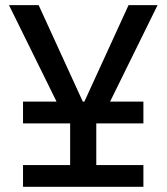

<svg xmlns="http://www.w3.org/2000/svg" viewBox="-20 -718 640 738"><path d="M68.5 0H531.2V-83.5H350.1V-243.6H531.2V-327.4H403.1L585.6 -698.2H474.1L304.3 -327.4H298.3L128.6 -698.2H14.6L197.4 -327.4H68.5V-243.6H249.6V-83.5H68.5Z"/></svg>

Font: Margiela Mono Medium
Style: Regular
Weight: 500
Designer: Mike Abbink, Paul van der Laan, Pieter van Rosmalen
Foundry: Bold Monday
Version: Version 2.003 2021